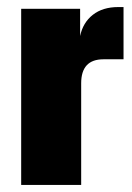

<svg xmlns="http://www.w3.org/2000/svg" viewBox="-20 -524 375 544"><path d="M315 -504H330V-356H273Q210 -356 210 -288V0H40V-499H207V-422Q215 -460 243 -482Q271 -504 315 -504Z"/></svg>

Font: Teko
Style: Bold
Weight: 700
Designer: Manushi Parikh, Jonny Pinhorn
Foundry: Indian Type Foundry
Version: Version 1.106;PS 1.0;hotconv 1.0.78;makeotf.lib2.5.61930; tt